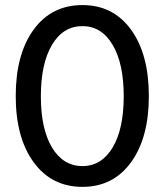

<svg xmlns="http://www.w3.org/2000/svg" viewBox="-20 -729 647 757"><path d="M305.2 7.8Q183.6 7.8 112.8 -89.1Q42 -186 42 -350.1Q42 -515.1 112.5 -612.1Q183.1 -709 305.2 -709Q426.3 -709 496.6 -612.1Q566.9 -515.1 566.9 -350.1Q566.9 -186 496.6 -89.1Q426.3 7.8 305.2 7.8ZM305.2 -74.2Q380.4 -74.2 424.1 -147.5Q467.8 -220.7 467.8 -349.1Q467.8 -478.5 424.1 -552.2Q380.4 -626 305.2 -626Q229 -626 185.1 -552.2Q141.1 -478.5 141.1 -349.1Q141.1 -220.7 185.1 -147.5Q229 -74.2 305.2 -74.2Z"/></svg>

Font: LT Superior Med
Style: Regular
Weight: 500
Designer: Daniel Lyons
Foundry: LyonsType
Version: Version 1.000